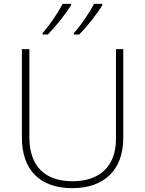

<svg xmlns="http://www.w3.org/2000/svg" viewBox="-20 -970 756 1000"><path d="M513 -950H470C447 -905 400 -836 365 -798V-790H392C435 -833 486 -898 513 -943ZM350 -950H306C284 -905 236 -836 202 -798V-790H229C271 -833 323 -898 350 -943ZM622 -252V-714H584V-246C584 -103 498 -26 358 -26C214 -26 133 -104 133 -255V-714H94V-254C94 -84 189 10 356 10C518 10 622 -80 622 -252Z"/></svg>

Font: Noto Sans Cherokee ExtraLight
Style: Regular
Weight: 200
Designer: Monotype Design Team
Foundry: Monotype Imaging Inc.
Version: Version 2.001